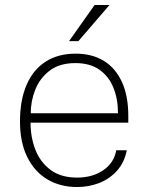

<svg xmlns="http://www.w3.org/2000/svg" viewBox="-20 -743 597 773"><path d="M290.5 10Q222.5 10 170.8 -20.8Q119 -51.5 89.8 -110.5Q60.5 -169.5 60.5 -254Q60.5 -339.5 86.8 -400.8Q113 -462 163.2 -494.5Q213.5 -527 284.5 -527Q351.5 -527 398.8 -497.5Q446 -468 471.2 -412.2Q496.5 -356.5 496.5 -277V-249H103Q103 -190.5 122.5 -140.2Q142 -90 183.5 -59Q225 -28 290.5 -28Q352 -28 395.5 -57.5Q439 -87 448 -138H490.5Q480.5 -88 450.5 -55Q420.5 -22 378.8 -6Q337 10 290.5 10ZM104 -287H455Q455 -344.5 436.5 -390.2Q418 -436 380 -462.5Q342 -489 283.5 -489Q220 -489 180.2 -458.8Q140.5 -428.5 122 -382Q103.5 -335.5 104 -287ZM258 -577.5 361 -723H421L295.5 -577.5Z"/></svg>

Font: Public Sans Thin Thin
Style: Regular
Weight: 250
Version: Version 2.001